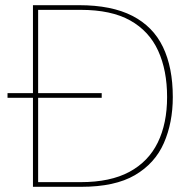

<svg xmlns="http://www.w3.org/2000/svg" viewBox="-20 -720 734 740"><path d="M9 -343V-361H372V-343ZM107 0V-700H285Q410 -700 490 -659Q570 -618 608 -539Q646 -460 646 -346Q646 -247 611.5 -168.5Q577 -90 500 -45Q423 0 293 0ZM127 -18H291Q405 -18 478.5 -57.5Q552 -97 588 -170.5Q624 -244 624 -346Q624 -449 589.5 -524.5Q555 -600 482 -641Q409 -682 291 -682H127Z"/></svg>

Font: DM Sans 24pt Thin
Style: Regular
Weight: 250
Designer: Colophon Foundry, Jonny Pinhorn
Foundry: Colophon Foundry
Version: Version 4.004;gftools[0.9.30]